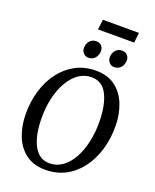

<svg xmlns="http://www.w3.org/2000/svg" viewBox="-195 -1207 1068 1325"><g transform="rotate(20 339.0 -544.5)"><path d="M304 10Q217.5 10 160.5 -32.5Q103.5 -75 75.2 -146.8Q47 -218.5 46.5 -305Q45.5 -397 69.8 -478Q94 -559 140.8 -621Q187.5 -683 253.2 -718Q319 -753 400.5 -753Q488.5 -753 545 -710Q601.5 -667 629 -596Q656.5 -525 657.5 -440.5Q658.5 -348.5 634.5 -267Q610.5 -185.5 564.5 -123.2Q518.5 -61 452.5 -25.5Q386.5 10 304 10ZM316 -42Q367.5 -42 409.8 -72Q452 -102 482 -155.5Q512 -209 527.8 -279.5Q543.5 -350 542.5 -430.5Q541 -554.5 503.5 -627.2Q466 -700 388 -700Q336 -700 293.8 -670.2Q251.5 -640.5 221 -587.5Q190.5 -534.5 174.2 -464.5Q158 -394.5 159 -314.5Q160 -188.5 200 -115.2Q240 -42 316 -42ZM318.5 -818.5Q297 -818.5 282 -834.8Q267 -851 268 -875Q269 -905.5 287.2 -925Q305.5 -944.5 332.5 -944.5Q358.5 -944.5 372.5 -929Q386.5 -913.5 386 -890.5Q385.5 -859.5 367.2 -839Q349 -818.5 318.5 -818.5ZM508 -818.5Q486.5 -818.5 471.8 -834.8Q457 -851 457.5 -875Q458.5 -905.5 476.5 -925Q494.5 -944.5 522 -944.5Q548 -944.5 562 -929Q576 -913.5 575.5 -890.5Q575 -859.5 556.8 -839Q538.5 -818.5 508 -818.5ZM324.5 -1099H589.5L581 -1025H315.5Z"/></g></svg>

Font: Merriweather
Style: Italic
Weight: 400
Italic angle: -7.8°
Designer: Eben Sorkin
Foundry: Eben Sorkin
Version: Version 2.100